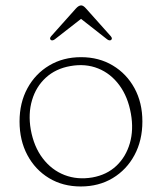

<svg xmlns="http://www.w3.org/2000/svg" viewBox="-20 -681 600 712"><path d="M280.5 -469Q347 -469 398.2 -438.2Q449.5 -407.5 478.8 -353.8Q508 -300 508 -230.5Q508 -160.5 478.8 -106Q449.5 -51.5 398 -20.5Q346.5 10.5 279.5 10.5Q213 10.5 161.8 -20.5Q110.5 -51.5 81.5 -106Q52.5 -160.5 52.5 -230.5Q52.5 -300 81.8 -353.8Q111 -407.5 162.5 -438.2Q214 -469 280.5 -469ZM322.5 -23Q376 -32.5 411.5 -66Q447 -99.5 461.5 -149.8Q476 -200 465.5 -259Q454.5 -322 422.5 -365.2Q390.5 -408.5 343.8 -427.2Q297 -446 241 -436Q186.5 -426.5 150 -393Q113.5 -359.5 98.8 -309.5Q84 -259.5 94 -201Q105.5 -137 138.5 -93.8Q171.5 -50.5 219.2 -32Q267 -13.5 322.5 -23ZM391.5 -532.5Q386 -529 377.5 -535L280.5 -611L183 -535Q174.5 -529 169 -532.5Q162 -537.5 169.5 -546.5L261.5 -649.5Q272 -661 281 -661Q289 -661 299 -649.5L391 -546.5Q398.5 -537.5 391.5 -532.5Z"/></svg>

Font: Fraunces 9pt S100 Thin
Style: Regular
Weight: 100
Version: Version 1.000; ttfautohint (v1.8.3)